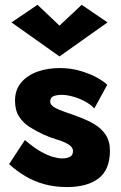

<svg xmlns="http://www.w3.org/2000/svg" viewBox="-20 -750 496 790"><path d="M82.5 -173.8 17.5 -74.8Q47.7 -47 83.8 -25.3Q120 -3.7 162.9 8Q205.8 19.7 255.3 19.7Q339 19.7 385.7 -16Q432.3 -51.7 432.3 -130Q432.3 -170 414.3 -196.3Q396.3 -222.5 367.7 -239.3Q339 -256.2 306 -268.2Q277.3 -279.2 249.4 -288.6Q221.5 -298 204 -308.2Q186.5 -318.5 186.5 -331.8Q186.5 -347.5 198.9 -353.6Q211.3 -359.7 234.7 -359.7Q253.7 -359.7 278 -353.2Q302.3 -346.8 326.3 -334.5Q350.3 -322.2 368.2 -304L421.5 -401.5Q398.5 -421.7 367.2 -436.8Q335.8 -451.8 300.8 -460.9Q265.7 -470 224.8 -470Q176 -470 134.1 -455.2Q92.2 -440.3 67 -410.2Q41.8 -380 41.8 -336.2Q41.8 -296 58.6 -270.2Q75.3 -244.3 101.7 -227.6Q128.2 -210.8 157.5 -197.2Q184.5 -184.7 213.3 -176.1Q242.2 -167.5 261.2 -156.2Q280.3 -144.8 280.3 -128.3Q280.3 -111.2 267.7 -104.7Q255.2 -98.2 235.3 -98.2Q219.5 -98.2 196.7 -104.8Q173.8 -111.3 145.4 -127.8Q117 -144.3 82.5 -173.8ZM224.8 -644.5 134.3 -730.3 27.3 -657.8 224.8 -517.8 422.3 -657.8 316.2 -730.3Z"/></svg>

Font: Jost* Book
Style: Regular
Weight: 400
Version: Version 3.000